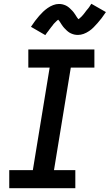

<svg xmlns="http://www.w3.org/2000/svg" viewBox="-20 -997 581 1017"><path d="M379 0H29V-96H154L243 -639H130V-735H480V-639H355L266 -96H379ZM220 -811 144 -855Q155 -872 166 -886.5Q177 -901 187.5 -913Q198 -925 208.5 -935Q219 -945 232.5 -954.5Q246 -964 261.5 -970Q277 -976 292 -976Q297 -976 302 -975.5Q307 -975 311 -974Q315 -973 319.5 -971.5Q324 -970 328.5 -968Q333 -966 336.5 -963.5Q340 -961 343.5 -958.5Q347 -956 350 -953Q353 -950 356.5 -946.5Q360 -943 363.5 -939.5Q367 -936 369.5 -932.5Q372 -929 374.5 -925.5Q377 -922 379 -919Q381 -916 384 -911Q387 -906 390 -902Q393 -898 396 -895Q399 -892 398 -890H397Q396 -890 394.5 -890.5Q393 -891 392 -891H391L394 -894Q397 -896 400 -898.5Q403 -901 405.5 -903.5Q408 -906 410 -907.5Q412 -909 413.5 -911Q415 -913 417 -915Q419 -917 421 -919.5Q423 -922 425 -924.5Q427 -927 429 -929.5Q431 -932 433 -935Q435 -938 437.5 -941Q440 -944 442.5 -947Q445 -950 448 -953.5Q451 -957 453.5 -961Q456 -965 458.5 -969Q461 -973 464 -977L541 -933Q529 -915 518 -900.5Q507 -886 496.5 -874.5Q486 -863 476 -852.5Q466 -842 452 -832.5Q438 -823 423 -817.5Q408 -812 393 -812Q388 -812 383 -812.5Q378 -813 373.5 -814Q369 -815 365 -816.5Q361 -818 356 -820Q351 -822 347.5 -824.5Q344 -827 340.5 -829.5Q337 -832 334 -835Q331 -838 327.5 -841.5Q324 -845 320.5 -848.5Q317 -852 314.5 -855.5Q312 -859 309.5 -862.5Q307 -866 305 -869Q303 -872 300 -877Q297 -882 294 -886Q291 -890 288 -893Q285 -896 286 -897Q286 -898 286 -898Q286 -898 287 -898Q288 -898 290 -897.5Q292 -897 293 -897H294Q293 -896 290 -894Q287 -892 284 -889.5Q281 -887 278.5 -884.5Q276 -882 274 -880Q272 -878 270.5 -876.5Q269 -875 267 -873Q265 -871 263 -868.5Q261 -866 259.5 -863.5Q258 -861 255.5 -858.5Q253 -856 251 -853Q249 -850 246.5 -847Q244 -844 241.5 -840.5Q239 -837 236.5 -833.5Q234 -830 231 -826.5Q228 -823 225.5 -819Q223 -815 220 -811Z"/></svg>

Font: Iosevka Oblique
Style: Bold
Weight: 700
Italic angle: -9°
Monospace: yes
Designer: Belleve Invis
Foundry: Belleve Invis
Version: Version 32.5.0; ttfautohint (v1.8.4)